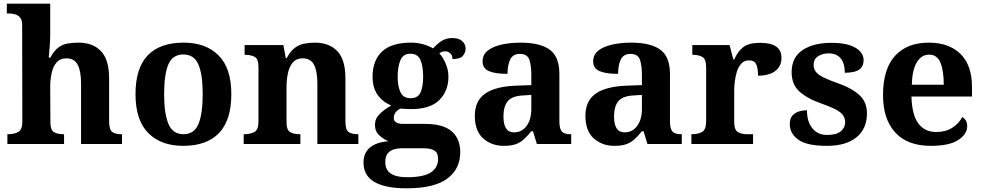

<svg xmlns="http://www.w3.org/2000/svg" viewBox="-20 -780 5327 1040"><path d="M20 0V-53H22Q56 -53 78.5 -65Q101 -77 101 -122L100 -646Q100 -673 88 -686Q76 -699 59.5 -703Q43 -707 29 -707H17V-760H252V-595Q252 -569 250 -539.5Q248 -510 246 -489Q244 -468 244 -468H253Q273 -506 296.5 -523Q320 -540 347.5 -544.5Q375 -549 406 -549Q483 -549 527 -503Q571 -457 571 -356V-124Q571 -78 587.5 -65.5Q604 -53 638 -53H641V0H419V-329Q419 -394 401 -429Q383 -464 339 -464Q306 -464 287 -442.5Q268 -421 260 -385.5Q252 -350 252 -309L253 -118Q253 -76 272 -64.5Q291 -53 324 -53H327V0Z M972 10Q852 10 783 -59.5Q714 -129 714 -270Q714 -411 780 -480Q846 -549 975 -549Q1095 -549 1164 -480Q1233 -411 1233 -270Q1233 -129 1166.5 -59.5Q1100 10 972 10ZM974 -53Q1032 -53 1055 -108.5Q1078 -164 1078 -270Q1078 -377 1054.5 -431Q1031 -485 973 -485Q915 -485 892 -431Q869 -377 869 -270Q869 -164 892.5 -108.5Q916 -53 974 -53Z M1300 0V-53H1302Q1336 -53 1358 -65Q1380 -77 1380 -122V-418Q1380 -460 1360.5 -471.5Q1341 -483 1308 -483H1305V-536H1515L1528 -465H1533Q1553 -503 1576.5 -520.5Q1600 -538 1627.5 -543.5Q1655 -549 1686 -549Q1763 -549 1807 -503Q1851 -457 1851 -356V-124Q1851 -78 1867.5 -65.5Q1884 -53 1918 -53H1921V0H1699V-329Q1699 -394 1681 -429Q1663 -464 1619 -464Q1586 -464 1567 -442.5Q1548 -421 1540 -385.5Q1532 -350 1532 -309V-118Q1532 -76 1551.5 -64.5Q1571 -53 1604 -53H1607V0Z M2183 240Q1949 240 1949 101Q1949 48 1984 19Q2019 -10 2084 -15Q2057 -26 2034 -47.5Q2011 -69 2011 -104Q2011 -137 2036 -162Q2061 -187 2100 -209Q2056 -225 2027 -264Q1998 -303 1998 -364Q1998 -452 2049 -500.5Q2100 -549 2207 -549Q2242 -549 2273 -540Q2304 -531 2326 -518Q2352 -547 2376 -560.5Q2400 -574 2430 -574Q2466 -574 2484 -557Q2502 -540 2502 -517Q2502 -495 2487 -477.5Q2472 -460 2431 -460Q2431 -480 2419 -491Q2407 -502 2393 -502Q2373 -502 2360 -491Q2380 -469 2394.5 -435Q2409 -401 2409 -364Q2409 -288 2360 -238.5Q2311 -189 2207 -189Q2196 -189 2177 -190Q2158 -191 2149 -192Q2135 -186 2124 -172.5Q2113 -159 2113 -141Q2113 -125 2126 -117Q2139 -109 2160 -109H2281Q2381 -109 2427 -68.5Q2473 -28 2473 44Q2473 136 2402 188Q2331 240 2183 240ZM2204 -248Q2244 -248 2258 -279.5Q2272 -311 2272 -365Q2272 -421 2257.5 -455Q2243 -489 2203 -489Q2164 -489 2149 -454Q2134 -419 2134 -364Q2134 -312 2149.5 -280Q2165 -248 2204 -248ZM2185 180Q2273 180 2313 154.5Q2353 129 2353 80Q2353 48 2333 35.5Q2313 23 2272 23H2156Q2136 23 2115.5 28.5Q2095 34 2081 50Q2067 66 2067 99Q2067 180 2185 180Z M2709 10Q2643 10 2597.5 -30Q2552 -70 2552 -153Q2552 -234 2608 -273Q2664 -312 2776 -316L2858 -319V-374Q2858 -424 2847.5 -456Q2837 -488 2796 -488Q2758 -488 2743.5 -457.5Q2729 -427 2729 -380Q2662 -380 2628 -395Q2594 -410 2594 -447Q2594 -484 2622 -506Q2650 -528 2697 -538.5Q2744 -549 2800 -549Q2905 -549 2957.5 -511Q3010 -473 3010 -379V-124Q3010 -83 3023 -68Q3036 -53 3070 -53H3074V0H2888L2867 -69H2858Q2836 -42 2816.5 -24.5Q2797 -7 2772 1.5Q2747 10 2709 10ZM2764 -63Q2807 -63 2832.5 -98Q2858 -133 2858 -191V-266L2813 -263Q2753 -260 2730 -231.5Q2707 -203 2707 -149Q2707 -63 2764 -63Z M3308 10Q3242 10 3196.5 -30Q3151 -70 3151 -153Q3151 -234 3207 -273Q3263 -312 3375 -316L3457 -319V-374Q3457 -424 3446.5 -456Q3436 -488 3395 -488Q3357 -488 3342.5 -457.5Q3328 -427 3328 -380Q3261 -380 3227 -395Q3193 -410 3193 -447Q3193 -484 3221 -506Q3249 -528 3296 -538.5Q3343 -549 3399 -549Q3504 -549 3556.5 -511Q3609 -473 3609 -379V-124Q3609 -83 3622 -68Q3635 -53 3669 -53H3673V0H3487L3466 -69H3457Q3435 -42 3415.5 -24.5Q3396 -7 3371 1.5Q3346 10 3308 10ZM3363 -63Q3406 -63 3431.5 -98Q3457 -133 3457 -191V-266L3412 -263Q3352 -260 3329 -231.5Q3306 -203 3306 -149Q3306 -63 3363 -63Z M3725 0V-53H3728Q3762 -53 3783.5 -65.5Q3805 -78 3805 -125V-415Q3805 -459 3785.5 -471Q3766 -483 3733 -483H3730V-536H3932L3952 -458H3957Q3977 -503 4007 -525.5Q4037 -548 4098 -548Q4213 -548 4213 -467Q4213 -421 4179.5 -395.5Q4146 -370 4086 -370Q4086 -411 4076 -432Q4066 -453 4037 -453Q4011 -453 3995 -435Q3979 -417 3971 -390.5Q3963 -364 3960 -337Q3957 -310 3957 -293V-120Q3957 -76 3977 -64.5Q3997 -53 4027 -53H4059V0Z M4459 10Q4350 10 4304 -23.5Q4258 -57 4258 -107Q4258 -140 4274 -156Q4290 -172 4312 -177.5Q4334 -183 4351 -183Q4351 -121 4380.5 -85Q4410 -49 4459 -49Q4511 -49 4534.5 -69Q4558 -89 4558 -117Q4558 -150 4532 -171Q4506 -192 4435 -217Q4354 -245 4311 -283.5Q4268 -322 4268 -389Q4268 -469 4327 -508.5Q4386 -548 4483 -548Q4546 -548 4584.5 -534.5Q4623 -521 4640.5 -499.5Q4658 -478 4658 -455Q4658 -421 4634.5 -403.5Q4611 -386 4556 -386Q4556 -436 4534 -463.5Q4512 -491 4468 -491Q4436 -491 4411.5 -475.5Q4387 -460 4387 -429Q4387 -408 4398.5 -392Q4410 -376 4440 -361Q4470 -346 4524 -327Q4591 -304 4633.5 -266.5Q4676 -229 4676 -166Q4676 -83 4619.5 -36.5Q4563 10 4459 10Z M5022 10Q4895 10 4829 -62.5Q4763 -135 4763 -265Q4763 -406 4828 -477.5Q4893 -549 5011 -549Q5120 -549 5182.5 -488Q5245 -427 5245 -308V-257H4917Q4920 -157 4954.5 -111Q4989 -65 5051 -65Q5103 -65 5139 -88.5Q5175 -112 5192 -146Q5219 -131 5219 -97Q5219 -54 5171 -22Q5123 10 5022 10ZM5092 -321Q5092 -398 5074 -441Q5056 -484 5013 -484Q4971 -484 4946 -442.5Q4921 -401 4919 -321Z"/></svg>

Font: Noto Serif Toto
Style: Bold
Weight: 700
Designer: Monotype Design Team
Foundry: Monotype Imaging Inc.
Version: Version 2.001; ttfautohint (v1.8.4.7-5d5b)